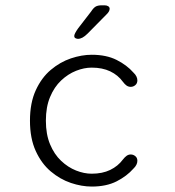

<svg xmlns="http://www.w3.org/2000/svg" viewBox="-20 -694 659 724"><path d="M326 9.5Q288 9.5 247.2 -4.2Q206.5 -18 171.5 -47.5Q136.5 -77 114.8 -124.5Q93 -172 93 -239Q93 -306 114.8 -353.5Q136.5 -401 171.5 -430.5Q206.5 -460 247.2 -473.8Q288 -487.5 326 -487.5Q381 -487.5 419.8 -468Q458.5 -448.5 483 -420.5Q491 -413 494.5 -405.5Q498 -398 498 -391Q498 -379.5 490.2 -373Q482.5 -366.5 473 -366.5Q464.5 -366.5 457.5 -371.2Q450.5 -376 443.5 -385.5Q425 -411 395.5 -425Q366 -439 326 -439Q297 -439 266.8 -427Q236.5 -415 210.5 -390.5Q184.5 -366 168.8 -328.2Q153 -290.5 153 -239Q153 -187.5 168.8 -149.8Q184.5 -112 210.5 -87.5Q236.5 -63 266.8 -51Q297 -39 326 -39Q366 -39 395.5 -53.2Q425 -67.5 443.5 -92.5Q450.5 -101.5 457.5 -106.5Q464.5 -111.5 473 -111.5Q482.5 -111.5 490.2 -105.2Q498 -99 498 -87.5Q498 -80 494.2 -72.5Q490.5 -65 483 -58Q458.5 -30 419.8 -10.2Q381 9.5 326 9.5ZM274 -547.5Q270 -547.5 265 -549.8Q260 -552 260 -558.5Q260 -566.5 274.5 -587L323.5 -650.5Q332.5 -664.5 340.8 -669.2Q349 -674 364.5 -674H374Q382.5 -674 388 -670.5Q393.5 -667 393.5 -661Q393.5 -651 382 -640L310.5 -567.5Q300 -557 291 -552.2Q282 -547.5 274 -547.5Z"/></svg>

Font: Sono ExtraLight Monospace Light
Style: Regular
Weight: 300
Version: Version 2.112